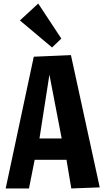

<svg xmlns="http://www.w3.org/2000/svg" viewBox="-20 -1060 592 1080"><path d="M12 0 170 -741 379 -750 541 -6 381 0 354 -161H175L143 0ZM202 -281H327L258 -640ZM273 -793 92 -945 195 -1040 325 -843Z"/></svg>

Font: Francois One
Style: Regular
Weight: 400
Designer: Vernon Adams
Foundry: Vernon Adams
Version: Version 2.000